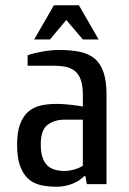

<svg xmlns="http://www.w3.org/2000/svg" viewBox="-20 -700 490 730"><path d="M110 -550 185 -680H280L355 -550H295L232 -624L170 -550ZM295 -245H225Q187 -245 161 -225.5Q135 -206 135 -150Q135 -120 142 -100.5Q149 -81 161 -70Q173 -59 189.5 -54.5Q206 -50 225 -50Q244 -50 264 -56Q284 -62 295 -70ZM195 10Q161 10 133.5 3.5Q106 -3 86.5 -21Q67 -39 56 -70Q45 -101 45 -150Q45 -197 56 -227Q67 -257 86.5 -274.5Q106 -292 133.5 -298.5Q161 -305 195 -305Q218 -305 245 -302Q272 -299 295 -295V-340Q295 -374 287.5 -395.5Q280 -417 266 -429Q252 -441 231.5 -445.5Q211 -450 185 -450H85V-490Q108 -498 141.5 -504Q175 -510 205 -510Q250 -510 283.5 -503Q317 -496 339.5 -477.5Q362 -459 373.5 -425.5Q385 -392 385 -340V0H310L305 -30H300Q281 -11 253 -0.5Q225 10 195 10Z"/></svg>

Font: Cuprum
Style: Regular
Weight: 400
Designer: Jovanny Lemonad
Foundry: Jovanny Lemonad
Version: Version 1.002